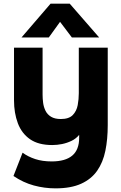

<svg xmlns="http://www.w3.org/2000/svg" viewBox="-20 -789 663 1055"><path d="M285 246Q224 246 165.5 230Q107 214 54 178L104 50Q134 72 173.5 85Q213 98 264 98Q339 98 377 66Q415 34 415 -32V-48Q398 -27 373 -15Q348 -3 321 2.5Q294 8 267 8Q191 8 145 -24Q99 -56 78 -112Q57 -168 57 -238V-527H214V-269Q214 -247 217 -224Q220 -201 230 -180.5Q240 -160 260.5 -147.5Q281 -135 314 -135Q359 -135 380 -157Q401 -179 407 -211.5Q413 -244 413 -277V-527H572V-101Q572 -24 559 39.5Q546 103 514 149Q482 195 426 220.5Q370 246 285 246ZM98 -583 258 -769H363L525 -583H375L310 -669L248 -583Z"/></svg>

Font: Onest ExtraBold
Style: Regular
Weight: 800
Designer: Dmitri Voloshin, Andrey Kudryavtsev
Foundry: Dmitri Voloshin, Andrey Kudryavtsev
Version: Version 1.000;gftools[0.9.33]